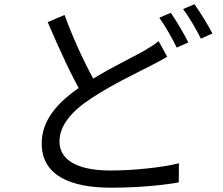

<svg xmlns="http://www.w3.org/2000/svg" viewBox="-20 -835 1040 896"><path d="M760.3 -570.2 720.2 -643.1C699.2 -625.8 677.2 -612.5 648.6 -595.8C583.5 -559.4 466.9 -504.5 364.9 -436.3C247.1 -358.3 174.6 -273.6 174.6 -165.3C174.6 -15.1 310.5 40.9 498.2 40.9C623.2 40.9 739.1 29.7 814.2 16.2L815 -73.1C737.1 -53.3 603.5 -39.3 494.8 -39.3C336.9 -39.3 257.6 -91.1 257.6 -174.1C257.6 -249.9 313.6 -315.7 406.5 -376.5C504.3 -441 615.7 -493.4 683.6 -528.5C712.7 -543.6 737.7 -556.5 760.3 -570.2ZM281.3 -765.2 202.5 -731.8C256 -607.8 316.6 -472.7 366.9 -390.7L435.2 -432C388.8 -512.4 327.6 -637.1 281.3 -765.2ZM777.2 -775.2 723.4 -752.5C751.1 -714.1 784.9 -653.9 804.7 -612.9L858.9 -637C838.4 -678.1 802.2 -738.8 777.2 -775.2ZM887.4 -815.3 834.2 -792.6C863.1 -755.2 895.7 -698 917.5 -654.6L971.3 -678.7C952.4 -715.7 914 -778.5 887.4 -815.3Z"/></svg>

Font: Source Han Sans JP VF
Style: Regular
Weight: 250
Designer: Ryoko NISHIZUKA 西塚涼子 (kana, bopomofo & ideographs); Paul D. Hunt (Latin, Greek & Cyrillic); Sandoll Communications 산돌커뮤니
Foundry: Adobe
Version: Version 2.004;hotconv 1.0.118;makeotfexe 2.5.65603